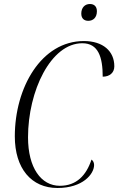

<svg xmlns="http://www.w3.org/2000/svg" viewBox="-20 -929 591 959"><path d="M421 -825C445 -825 464 -841 464 -873C464 -898 449 -909 429 -909C404 -909 386 -891 386 -861C386 -836 401 -825 421 -825ZM267 10C394 10 450 -60 450 -105C450 -118 444 -127 437 -132C411 -53 362 -1 279 -1C185 -1 120 -91 120 -243C120 -475 234 -713 391 -713C471 -713 493 -644 493 -546C527 -546 551 -565 551 -598C551 -673 495 -724 399 -724C186 -724 54 -491 54 -248C54 -87 137 10 267 10Z"/></svg>

Font: Noto Serif Display Condensed Light
Style: Italic
Weight: 300
Width: 3
Italic angle: -12°
Designer: Monotype Design Team
Foundry: Monotype Imaging Inc.
Version: Version 2.009